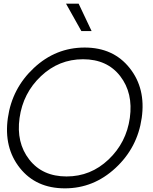

<svg xmlns="http://www.w3.org/2000/svg" viewBox="-20 -1020 836 1050"><path d="M341 -1000H410L481 -850H425ZM335 10Q177 10 88.5 -101.5Q0 -213 23 -375Q46 -537 165.5 -648.5Q285 -760 443 -760Q600 -760 689 -648Q778 -536 755 -375Q732 -213 612 -101.5Q492 10 335 10ZM690 -375Q709 -511 637.5 -603.5Q566 -696 434 -696Q302 -696 204 -603.5Q106 -511 87 -375Q68 -240 140 -147.5Q212 -55 344 -55Q476 -55 573.5 -147.5Q671 -240 690 -375Z"/></svg>

Font: Oakes Grotesk Light
Style: Italic
Weight: 300
Italic angle: -8°
Designer: Samuel Oakes
Foundry: Samuel Oakes
Version: Version 1.000;PS 001.000;hotconv 1.0.88;makeotf.lib2.5.64775